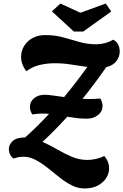

<svg xmlns="http://www.w3.org/2000/svg" viewBox="-20 -897 696 1084"><path d="M457 167Q420 167 384.5 149Q349 131 315.5 104Q282 77 248.5 50.5Q215 24 181.5 6Q148 -12 113 -12Q96 -12 82 -9Q68 -6 55 -2Q30 -23 30 -56Q30 -81 52 -101Q74 -121 122 -121Q191 -183 257 -254Q237 -256 217 -256Q205 -256 191.5 -254.5Q178 -253 162 -251Q149 -273 149 -293Q149 -323 172.5 -342.5Q196 -362 233 -362Q249 -362 278 -358Q307 -354 342 -349Q409 -430 473 -519Q429 -525 383 -532.5Q337 -540 288 -540Q247 -540 205.5 -530.5Q164 -521 129 -495Q114 -514 106.5 -534.5Q99 -555 99 -576Q99 -609 116 -637Q133 -665 163.5 -682Q194 -699 236 -699Q290 -699 337 -686Q384 -673 429 -660Q474 -647 522 -647Q548 -647 572.5 -653.5Q597 -660 619 -673Q637 -664 646.5 -646.5Q656 -629 656 -606Q656 -578 637.5 -552.5Q619 -527 580 -518Q513 -422 446 -339Q466 -338 484 -338Q523 -338 546 -341Q553 -330 556 -319Q559 -308 559 -298Q559 -268 533.5 -247.5Q508 -227 471 -227Q438 -227 411 -230.5Q384 -234 360 -238Q293 -164 220 -96Q261 -78 302 -54Q343 -30 385.5 -12Q428 6 473 6Q496 6 521 0.5Q546 -5 569 -16Q596 15 596 54Q596 82 580 107.5Q564 133 533.5 150Q503 167 457 167ZM397 -719 273 -833 321 -877 434 -825 577 -877 608 -832 450 -719Z"/></svg>

Font: Sansita Swashed
Style: Bold
Weight: 700
Designer: Pablo Cosgaya
Foundry: Omnibus-Type
Version: Version 1.003; ttfautohint (v1.8.3)